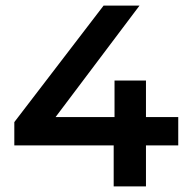

<svg xmlns="http://www.w3.org/2000/svg" viewBox="-20 -664 664 684"><path d="M615 -146H500V0H385V-146H31V-229L349 -644H477L178 -247H388V-377H500V-247H615Z"/></svg>

Font: Montserrat Ace
Style: Bold
Weight: 600
Designer: Julieta Ulanovsky
Foundry: Julieta Ulanovsky
Version: Version 1